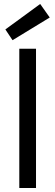

<svg xmlns="http://www.w3.org/2000/svg" viewBox="-20 -945 278 965"><path d="M77 0V-700H161V0ZM43 -743 7 -797 182 -925 230 -857Z"/></svg>

Font: DM Sans 9pt
Style: Regular
Weight: 400
Designer: Colophon Foundry, Jonny Pinhorn
Foundry: Colophon Foundry
Version: Version 4.004;gftools[0.9.30]